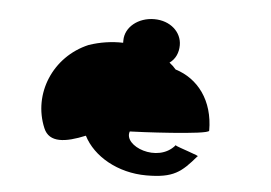

<svg xmlns="http://www.w3.org/2000/svg" viewBox="-40 -807 776 549"><g transform="rotate(5 348.0 -532.5)"><path d="M96 -418C113 -377 160 -384 216 -407C245 -350 316 -309 398 -309C476 -309 498 -328 539 -376C551 -376 481 -397 474 -402C427 -346 324 -387 340 -430C356 -430 566 -440 566 -452C566 -539 520 -598 455 -618C449 -625 444 -630 436 -636C453 -648 461 -667 461 -688C461 -726 428 -756 382 -756C336 -756 299 -726 299 -688V-681C267 -682 233 -677 201 -666C102 -624 56 -513 96 -418ZM474 -402C473 -403 474 -403 475 -403Z"/></g></svg>

Font: Ampere
Style: SCExt
Weight: 400
Version: Version 1